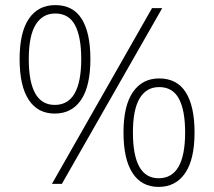

<svg xmlns="http://www.w3.org/2000/svg" viewBox="-20 -722 841 754"><path d="M195 -276Q128 -276 92.5 -330.5Q57 -385 57 -490Q57 -595 93.5 -648.5Q130 -702 197 -702Q267 -702 301 -647.5Q335 -593 335 -490Q335 -384 298.5 -330Q262 -276 195 -276ZM184 0 577 -690H617L223 0ZM195 -310Q299 -310 299 -490Q299 -578 274.5 -623.5Q250 -669 197 -669Q147 -669 120 -625Q93 -581 93 -490Q93 -310 195 -310ZM603 12Q536 12 500.5 -42.5Q465 -97 465 -202Q465 -307 502 -360.5Q539 -414 605 -414Q675 -414 709.5 -359.5Q744 -305 744 -202Q744 -96 707 -42Q670 12 603 12ZM603 -22Q707 -22 707 -202Q707 -289 682.5 -334.5Q658 -380 605 -380Q555 -380 528.5 -336Q502 -292 502 -202Q502 -22 603 -22Z"/></svg>

Font: Noto Sans Kannada ExtraLight
Style: Regular
Weight: 200
Designer: Jelle Bosma - Monotype Design Team
Foundry: Monotype Imaging Inc.
Version: Version 2.005; ttfautohint (v1.8.4.7-5d5b)